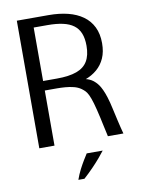

<svg xmlns="http://www.w3.org/2000/svg" viewBox="-99 -784 793 1061"><g transform="rotate(-10 297.5 -253.5)"><path d="M70.8 0V-716H248.9Q308.5 -716 357 -703.9Q405.5 -691.8 440.5 -666.7Q475.5 -641.7 494.4 -603.1Q513.3 -564.6 513.3 -512.1Q513.3 -463.8 497.6 -428.5Q482 -393.2 453.7 -368.9Q425.3 -344.5 386.1 -330.2Q346.9 -315.9 299.5 -309.2H255.7H115.6L156 -343.1V0ZM128.4 -362.6H233.7Q301.9 -362.6 344.2 -378Q386.6 -393.3 406.3 -426.5Q426.1 -459.8 426.1 -512.8Q426.1 -554.2 414.6 -582.8Q403.1 -611.4 379.5 -628.9Q355.9 -646.5 319.6 -654.5Q283.3 -662.6 233.7 -662.6H92.3L156 -700.3V-326.3ZM225.1 -309.2 379 -335.3Q390.8 -332.5 401.1 -328.9Q411.4 -325.2 421.6 -319.4Q431.8 -313.5 442.6 -302.7Q449.9 -295.8 457.9 -284.7Q465.9 -273.5 474.3 -255.6Q482.8 -237.7 491.4 -210.5Q500.1 -183.2 508.6 -143.5Q514.3 -117.9 523.6 -76.9Q532.9 -35.8 542.6 0H455.6Q452.6 -13.3 449.8 -26.7Q446.9 -40.1 443.9 -53.5Q440.9 -66.9 438.1 -80.1Q435.3 -93.4 432.6 -106Q420.6 -159.8 411.3 -191.5Q401.9 -223.1 393.7 -240.1Q385.5 -257 377.1 -265.5Q368.7 -274.1 358.1 -281.7Q341 -293.8 318.2 -299.6Q295.4 -305.4 271 -307.3Q246.6 -309.2 225.1 -309.2ZM287.1 209.1Q315.8 183.2 340.2 157.9Q364.5 132.7 383.1 110.8Q401.6 88.9 413.5 73.2H323.8Q314.8 87.3 302.5 107.4Q290.3 127.5 277.1 152.9Q264 178.3 253.1 209.1Z"/></g></svg>

Font: Russolo 10pt ExtraLight
Style: Regular
Weight: 200
Designer: Micah Stupak-Hahn
Version: Version 1.000